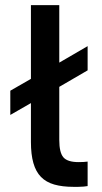

<svg xmlns="http://www.w3.org/2000/svg" viewBox="-20 -720 395 745"><path d="M265 5Q222 5 190.5 -4Q159 -13 139 -33.5Q119 -54 109.5 -87.5Q100 -121 100 -169V-320L20 -274V-368L100 -414V-700H210V-477L320 -541V-447L210 -383V-177Q210 -128 226 -109.5Q242 -91 285 -91Q296 -91 304 -91.5Q312 -92 320 -93V2Q315 3 304.5 4Q294 5 283.5 5Q273 5 265 5Z"/></svg>

Font: Golos Text Medium
Style: Regular
Weight: 500
Designer: A.Korolkova, Vitaly Kuzmin
Foundry: ParaType Ltd
Version: Version 2.004